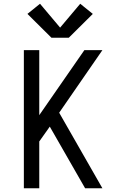

<svg xmlns="http://www.w3.org/2000/svg" viewBox="-20 -1002 640 1022"><path d="M107 0V-735H189V-389L429 -735H525L295 -402L525 0H433L245 -328L189 -249V0ZM346 -801H254L126 -928L193 -982L300 -855L407 -982L474 -928Z"/></svg>

Font: Iosevka Custom Extended
Style: Regular
Weight: 400
Width: 7
Monospace: yes
Designer: Belleve Invis
Foundry: Belleve Invis
Version: Version 11.2.4; ttfautohint (v1.8.4)